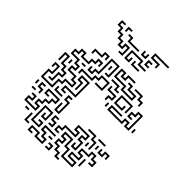

<svg xmlns="http://www.w3.org/2000/svg" viewBox="-247 -1058 1227 1227"><g transform="rotate(45 366.5 -445.0)"><path d="M149 -620V-656H209V-686H251V-650H239V-674H221V-644H161V-620ZM209 -524V-560H221V-536H239V-566H269V-686H341V-584H305V-596H329V-674H281V-554H251V-524ZM449 -584V-614H359V-686H401V-656H419V-686H485V-674H431V-644H389V-674H371V-626H461V-596H539V-614H479V-644H455V-656H491V-626H551V-584ZM599 -590V-614H569V-644H515V-656H581V-626H611V-590ZM299 -620V-650H311V-620ZM29 -284V-356H59V-404H41V-380H29V-416H71V-344H41V-296H119V-356H149V-386H209V-404H179V-434H119V-476H149V-494H119V-524H59V-566H89V-596H131V-566H179V-596H209V-626H251V-590H239V-614H221V-584H191V-554H119V-584H101V-554H71V-536H131V-506H161V-464H131V-446H191V-416H221V-374H161V-344H131V-284ZM419 -554V-584H365V-596H431V-566H455V-554ZM179 -470V-506H269V-536H299V-566H371V-494H305V-506H359V-554H311V-524H281V-494H191V-470ZM479 -494V-566H581V-500H569V-554H491V-506H539V-530H551V-494ZM479 -434V-476H575V-464H491V-446H599V-476H641V-446H659V-554H641V-524H611V-506H635V-494H599V-536H629V-566H671V-434H629V-464H611V-434ZM419 -470V-506H449V-524H389V-560H401V-536H461V-494H431V-470ZM155 -524V-536H185V-524ZM65 -314V-326H89V-386H119V-404H89V-434H59V-494H41V-440H29V-506H71V-446H101V-416H131V-374H101V-314ZM89 -470V-500H101V-470ZM179 -314V-356H269V-464H221V-446H251V-380H239V-434H209V-476H281V-344H191V-326H215V-314ZM689 -440V-470H701V-440ZM449 -440V-470H461V-440ZM239 -194V-260H251V-206H269V-284H239V-326H275V-314H251V-296H281V-194ZM149 -284V-320H161V-296H215V-284ZM89 -200V-224H59V-266H95V-254H71V-236H101V-200ZM59 -104V-146H89V-164H65V-176H101V-134H71V-116H149V-134H119V-176H149V-206H179V-236H209V-254H131V-236H155V-224H119V-266H221V-224H191V-194H161V-164H131V-146H161V-104ZM569 -170V-224H539V-254H485V-266H551V-236H581V-170ZM575 -254V-266H635V-254ZM29 -230V-260H41V-230ZM629 -194V-230H641V-206H659V-236H701V-200H689V-224H671V-194ZM329 -104V-146H359V-176H449V-194H419V-236H521V-194H491V-176H521V-104H479V-140H491V-116H509V-164H479V-206H509V-224H431V-206H461V-164H371V-134H341V-116H365V-104ZM599 -200V-230H611V-200ZM35 -194V-206H65V-194ZM539 -170V-200H551V-170ZM179 -44V-176H251V-104H209V-140H221V-116H239V-164H191V-56H239V-74H215V-86H251V-44ZM275 -104V-116H299V-134H269V-176H305V-164H281V-146H311V-104ZM449 16V-14H419V-44H389V-86H419V-104H389V-146H461V-86H491V-26H569V-44H509V-86H569V-104H539V-146H599V-176H641V-146H671V-104H635V-116H659V-134H629V-164H611V-134H551V-116H581V-74H521V-56H581V-14H479V-74H449V-134H401V-116H431V-74H401V-56H431V-26H461V4H485V16ZM599 -50V-110H611V-50ZM95 -74V-86H125V-74ZM209 16V-26H281V4H329V-14H299V-44H269V-86H365V-74H281V-56H311V-26H341V16H269V-14H221V4H245V16ZM149 -14V-80H161V-26H185V-14ZM335 -44V-56H365V-44ZM365 16V4H389V-14H365V-26H401V16ZM268 -744V-756H292V-804H274V-774H232V-804H202V-834H172V-864H142V-906H178V-894H154V-876H184V-846H214V-816H244V-786H262V-816H304V-744ZM202 -870V-906H238V-894H214V-870ZM502 -840V-864H442V-906H568V-894H454V-876H514V-840ZM262 -834V-864H238V-876H274V-846H358V-834ZM382 -834V-870H394V-846H412V-870H424V-834ZM442 -804V-846H478V-834H454V-816H478V-804ZM322 -744V-816H424V-786H478V-774H412V-804H334V-756H352V-780H364V-744ZM382 -744V-780H394V-756H448V-744Z"/></g></svg>

Font: Rubik Maze
Style: Regular
Weight: 400
Designer: Hubert and Fischer, NaN
Foundry: Hubert and Fischer, NaN
Version: Version 2.200